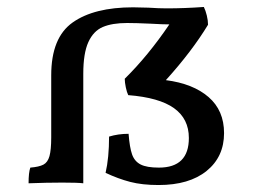

<svg xmlns="http://www.w3.org/2000/svg" viewBox="-20 -524 736 551"><path d="M623 -142Q623 -74 573 -33.5Q523 7 435 7Q388 7 353.5 -2Q319 -11 283 -28Q293 -71 293 -132Q319 -140 349 -140Q352 -101 359 -81Q366 -61 383.5 -52Q401 -43 436 -43Q522 -43 522 -128Q522 -183 479.5 -213.5Q437 -244 348 -251Q344 -259 341 -273.5Q338 -288 338 -298Q405 -364 466 -454Q447 -454 413 -456Q369 -458 345 -458Q302 -458 275 -446.5Q248 -435 233.5 -403Q219 -371 219 -312V2Q203 0 159 0Q114 0 62 2Q62 -29 67 -43Q92 -45 104.5 -51.5Q117 -58 122 -76Q127 -94 127 -130V-308Q127 -416 188.5 -459.5Q250 -503 362 -503L406 -502Q436 -500 458 -500Q510 -500 565 -504Q570 -494 573.5 -479.5Q577 -465 577 -453Q531 -377 456 -294Q534 -284 578.5 -245.5Q623 -207 623 -142Z"/></svg>

Font: Vollkorn SC
Style: Regular
Weight: 400
Designer: Friedrich Althausen
Foundry: Friedrich Althausen
Version: Version 4.015